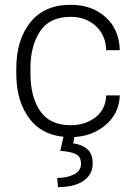

<svg xmlns="http://www.w3.org/2000/svg" viewBox="-20 -558 558 795"><path d="M272.9 -39.6Q332.5 -39.6 374.8 -71.8Q417 -104 419.9 -163.1H476.1Q473.6 -86.9 415 -38.6Q356.4 9.8 272.9 9.8Q163.1 9.8 105.2 -62.7Q47.4 -135.3 47.4 -253.9V-274.4Q47.4 -392.1 105.2 -465.1Q163.1 -538.1 272.5 -538.1Q360.4 -538.1 417 -487.3Q473.6 -436.5 476.1 -350.1H419.9Q417.5 -413.6 376 -450.9Q334.5 -488.3 272.5 -488.3Q185.5 -488.3 145.8 -428.2Q106 -368.2 106 -274.4V-253.9Q106 -158.2 145.8 -98.9Q185.5 -39.6 272.9 -39.6ZM289.1 4.4 283.2 35.6Q318.8 40 341.3 59.3Q363.8 78.6 363.8 119.1Q363.8 164.1 326.2 190.4Q288.6 216.8 220.2 216.8L216.8 178.7Q257.8 178.7 286.6 164.1Q315.4 149.4 315.4 120.1Q315.4 92.3 296.1 81.3Q276.9 70.3 229.5 66.4L243.7 4.4Z"/></svg>

Font: Roboto Web
Style: Light
Weight: 300
Designer: Google
Version: Version 1.200310; 2013